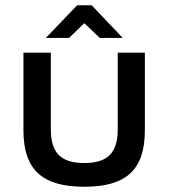

<svg xmlns="http://www.w3.org/2000/svg" viewBox="-20 -700 640 729"><path d="M69 -205C69 -56 140 9 300 9C460 9 530 -56 530 -205V-500H427V-209C427 -120 389 -81 300 -81C211 -81 173 -120 173 -209V-500H69ZM154 -556H242L300 -612L359 -556H446L328 -680H273Z"/></svg>

Font: LT Wave Mono Medium
Style: Regular
Weight: 500
Designer: Daniel Lyons
Version: Version 2.5 (Glyphs App)